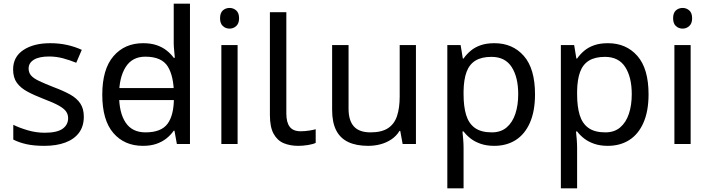

<svg xmlns="http://www.w3.org/2000/svg" viewBox="-20 -780 3846 1040"><path d="M434 -148Q434 -96 408 -61Q382 -26 334 -8Q286 10 220 10Q164 10 123.5 1Q83 -8 52 -24V-104Q84 -88 129.5 -74.5Q175 -61 222 -61Q289 -61 319 -82.5Q349 -104 349 -140Q349 -160 338 -176Q327 -192 298.5 -208Q270 -224 217 -244Q165 -264 128 -284Q91 -304 71 -332Q51 -360 51 -404Q51 -472 106.5 -509Q162 -546 252 -546Q301 -546 343.5 -536.5Q386 -527 423 -510L393 -440Q359 -454 322 -464Q285 -474 246 -474Q192 -474 163.5 -456.5Q135 -439 135 -409Q135 -387 148 -371.5Q161 -356 191.5 -341.5Q222 -327 273 -307Q324 -288 360 -268Q396 -248 415 -219.5Q434 -191 434 -148Z M583 -238V-303H959V-238ZM754 10Q654 10 594 -59.5Q534 -129 534 -267Q534 -405 594.5 -475.5Q655 -546 755 -546Q797 -546 828 -535.5Q859 -525 882 -507Q905 -489 921 -467H927Q926 -480 923.5 -505.5Q921 -531 921 -546V-760H1009V0H938L925 -72H921Q905 -49 882 -30.5Q859 -12 827.5 -1Q796 10 754 10ZM768 -63Q853 -63 887.5 -109.5Q922 -156 922 -250V-266Q922 -366 889 -419.5Q856 -473 767 -473Q696 -473 660.5 -416.5Q625 -360 625 -265Q625 -169 660.5 -116Q696 -63 768 -63Z M1267 -536V0H1179V-536ZM1224 -737Q1244 -737 1259.5 -723.5Q1275 -710 1275 -681Q1275 -653 1259.5 -639Q1244 -625 1224 -625Q1202 -625 1187 -639Q1172 -653 1172 -681Q1172 -710 1187 -723.5Q1202 -737 1224 -737Z M1595 10Q1551 10 1516.5 -4.5Q1482 -19 1462 -55.5Q1442 -92 1442 -157V-714H1531V-165Q1531 -117 1549.5 -93Q1568 -69 1608 -69Q1630 -69 1653.5 -72.5Q1677 -76 1690 -80V-6Q1676 1 1648.5 5.5Q1621 10 1595 10Z M2233 -536V0H2161L2148 -71H2144Q2127 -43 2100 -25Q2073 -7 2041 1.5Q2009 10 1974 10Q1910 10 1866.5 -10.5Q1823 -31 1801 -74Q1779 -117 1779 -185V-536H1868V-191Q1868 -127 1897 -95Q1926 -63 1987 -63Q2047 -63 2081.5 -85.5Q2116 -108 2130.5 -151.5Q2145 -195 2145 -257V-536Z M2658 -546Q2757 -546 2817.5 -477Q2878 -408 2878 -269Q2878 -178 2850.5 -115.5Q2823 -53 2773.5 -21.5Q2724 10 2657 10Q2616 10 2584 -1Q2552 -12 2529.5 -29.5Q2507 -47 2491 -68H2485Q2487 -51 2489 -25Q2491 1 2491 20V240H2403V-536H2475L2487 -463H2491Q2507 -486 2529.5 -505Q2552 -524 2583.5 -535Q2615 -546 2658 -546ZM2642 -472Q2588 -472 2555 -451.5Q2522 -431 2507 -390Q2492 -349 2491 -286V-269Q2491 -203 2505 -157Q2519 -111 2552.5 -87Q2586 -63 2644 -63Q2693 -63 2724.5 -90Q2756 -117 2771.5 -163.5Q2787 -210 2787 -270Q2787 -362 2751.5 -417Q2716 -472 2642 -472Z M3273 -546Q3372 -546 3432.5 -477Q3493 -408 3493 -269Q3493 -178 3465.5 -115.5Q3438 -53 3388.5 -21.5Q3339 10 3272 10Q3231 10 3199 -1Q3167 -12 3144.5 -29.5Q3122 -47 3106 -68H3100Q3102 -51 3104 -25Q3106 1 3106 20V240H3018V-536H3090L3102 -463H3106Q3122 -486 3144.5 -505Q3167 -524 3198.5 -535Q3230 -546 3273 -546ZM3257 -472Q3203 -472 3170 -451.5Q3137 -431 3122 -390Q3107 -349 3106 -286V-269Q3106 -203 3120 -157Q3134 -111 3167.5 -87Q3201 -63 3259 -63Q3308 -63 3339.5 -90Q3371 -117 3386.5 -163.5Q3402 -210 3402 -270Q3402 -362 3366.5 -417Q3331 -472 3257 -472Z M3721 -536V0H3633V-536ZM3678 -737Q3698 -737 3713.5 -723.5Q3729 -710 3729 -681Q3729 -653 3713.5 -639Q3698 -625 3678 -625Q3656 -625 3641 -639Q3626 -653 3626 -681Q3626 -710 3641 -723.5Q3656 -737 3678 -737Z"/></svg>

Font: lbangla25
Style: Book
Weight: 400
Designer: Jelle Bosma - Monotype Design Team
Foundry: Monotype Imaging Inc.
Version: Version 2.003